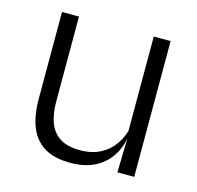

<svg xmlns="http://www.w3.org/2000/svg" viewBox="-80 -572 685 666"><g transform="rotate(15 262.5 -239.0)"><path d="M125 -487.5V-181.5Q125 -138.5 136.8 -106.8Q148.5 -75 175.5 -57.8Q202.5 -40.5 248 -40.5Q290.5 -40.5 321.2 -56.8Q352 -73 371.2 -101.2Q390.5 -129.5 397 -164.5L409.5 -120H396Q389.5 -84.5 368.8 -54.8Q348 -25 312.8 -7.2Q277.5 10.5 227 10.5Q168.5 10.5 132.8 -11.5Q97 -33.5 80.5 -75Q64 -116.5 64 -175.5V-487.5ZM454 -487.5V0H393.5L396.5 -120.5L393.5 -123.5V-487.5Z"/></g></svg>

Font: Anek Telugu Light
Style: Regular
Weight: 300
Version: Version 1.003